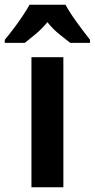

<svg xmlns="http://www.w3.org/2000/svg" viewBox="-66 -786 398 806"><path d="M200 0H66V-546H200ZM209 -766Q227 -733 256 -693Q285 -653 312 -619V-606H229Q209 -621 182 -643Q155 -665 133 -693Q110 -665 83 -642.5Q56 -620 38 -606H-46V-619Q-30 -638 -9.5 -665Q11 -692 29 -719Q47 -746 58 -766Z"/></svg>

Font: Noto Sans Gurmukhi Condensed
Style: Bold
Weight: 700
Width: 3
Designer: Jelle Bosma - Monotype Design Team
Foundry: Monotype Imaging Inc.
Version: Version 2.004; ttfautohint (v1.8.4.7-5d5b)